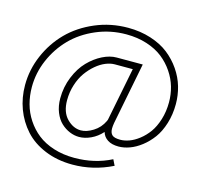

<svg xmlns="http://www.w3.org/2000/svg" viewBox="-108 -730 1018 979"><g transform="rotate(15 401.5 -240.0)"><path d="M472.2 -134.8 527.8 -416H433.1Q410.6 -416 385.3 -405.8Q359.9 -395.5 335 -374.5Q310.1 -353.5 290 -325.4Q270 -297.4 257.6 -258.5Q245.1 -219.7 245.1 -176.8Q245.1 -113.8 278.6 -79.8Q312 -45.9 352.1 -45.9Q382.3 -45.9 416.7 -67.4Q451.2 -88.9 469.2 -127ZM356 133.8Q275.4 133.8 210 106.7Q144.5 79.6 103.3 33.7Q62 -12.2 40 -71Q18.1 -129.9 18.1 -195.8Q18.1 -277.3 50.8 -353.5Q83.5 -429.7 140.1 -487.1Q196.8 -544.4 278.1 -579.1Q359.4 -613.8 451.2 -613.8Q516.1 -613.8 571.8 -595.9Q627.4 -578.1 666.3 -547.6Q705.1 -517.1 732.7 -476.8Q760.3 -436.5 773.2 -391.8Q786.1 -347.2 786.1 -300.8Q786.1 -245.6 771.2 -197.8Q756.3 -149.9 732.4 -117.4Q708.5 -85 678.2 -61.5Q647.9 -38.1 617.4 -27.1Q586.9 -16.1 559.1 -16.1Q522.9 -16.1 501 -30.5Q479 -44.9 472.2 -68.8H471.2Q446.3 -41 414.3 -26.1Q382.3 -11.2 352.1 -11.2Q326.7 -11.2 302 -21.5Q277.3 -31.7 256.3 -51.3Q235.4 -70.8 222.2 -103.5Q209 -136.2 209 -176.8Q209 -237.3 231 -290.8Q252.9 -344.2 286.4 -378.7Q319.8 -413.1 358.6 -432.6Q397.5 -452.1 433.1 -452.1H570.8L506.8 -126Q503.9 -108.4 503.9 -96.2Q503.9 -74.2 515.4 -63Q526.9 -51.8 559.1 -51.8Q581.1 -51.8 606 -60.8Q630.9 -69.8 656.7 -89.8Q682.6 -109.9 703.1 -138.2Q723.6 -166.5 736.8 -209Q750 -251.5 750 -300.8Q750 -341.8 738.8 -381.1Q727.5 -420.4 703.1 -456.5Q678.7 -492.7 644.3 -519.8Q609.9 -546.9 560.1 -563Q510.3 -579.1 451.2 -579.1Q367.2 -579.1 292.5 -547.1Q217.8 -515.1 166 -462.2Q114.3 -409.2 84.2 -339.6Q54.2 -270 54.2 -195.8Q54.2 -149.4 65.7 -106.9Q77.1 -64.5 101.8 -26.9Q126.5 10.7 161.4 38.3Q196.3 65.9 246.3 82Q296.4 98.1 356 98.1Q462.9 98.1 550.8 53.2L565.9 84Q465.3 133.8 356 133.8Z"/></g></svg>

Font: Rawengulk
Style: Regular
Weight: 400
Version: Version 0.92